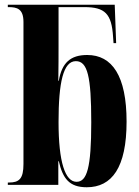

<svg xmlns="http://www.w3.org/2000/svg" viewBox="-20 -780 588 810"><path d="M346 10C452 10 514 -73 514 -267C514 -460 453 -548 348 -548C277 -548 241 -515 228 -439H226C227 -502 227 -546 227 -585V-750H336C423 -750 451 -722 457 -625L459 -598H470L464 -760H13V-750H16C52 -750 79 -743 79 -687V-88C79 -26 61 -10 18 -10H13V0H226V-100H228C245 -27 272 10 346 10ZM303 -13C255 -13 227 -96 227 -265C227 -433 247 -522 300 -522C349 -522 365 -459 365 -264C365 -72 347 -13 303 -13Z"/></svg>

Font: Noto Serif Display Condensed Extra
Style: Regular
Weight: 800
Width: 3
Designer: Monotype Design Team
Foundry: Monotype Imaging Inc.
Version: Version 1.900